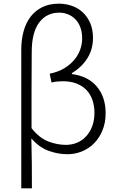

<svg xmlns="http://www.w3.org/2000/svg" viewBox="-20 -828 648 1047"><path d="M96 -557Q96 -611 108.5 -657Q121 -703 146.5 -736.5Q172 -770 210.5 -789Q249 -808 301 -808Q337 -808 371 -796.5Q405 -785 430.5 -761.5Q456 -738 471.5 -703Q487 -668 487 -621Q487 -559 456.5 -510.5Q426 -462 372 -429V-424Q460 -413 508 -356Q556 -299 556 -211Q556 -159 539 -117.5Q522 -76 493.5 -47Q465 -18 427 -2.5Q389 13 348 13Q295 13 244 -6Q193 -25 151 -73Q153 -3 153.5 62.5Q154 128 154 199H96ZM339 -38Q372 -38 400.5 -50Q429 -62 450 -85Q471 -108 483 -140Q495 -172 495 -213Q495 -250 484.5 -281.5Q474 -313 452.5 -336Q431 -359 398.5 -372Q366 -385 322 -385Q308 -385 292.5 -383.5Q277 -382 261 -378L251 -426Q299 -436 332.5 -457Q366 -478 387 -504Q408 -530 418 -559.5Q428 -589 428 -618Q428 -653 418 -679.5Q408 -706 390.5 -723.5Q373 -741 350.5 -750Q328 -759 303 -759Q234 -759 193.5 -705Q153 -651 153 -543Q152 -439 152 -336.5Q152 -234 152 -129Q195 -75 243.5 -56.5Q292 -38 339 -38Z"/></svg>

Font: SpoqaHanSansJP-Light
Style: Regular
Weight: 300
Designer: [Source Han Sans]
Ryoko NISHIZUKA  (kana & ideographs); Paul D. Hunt (Latin, Greek & Cyrillic); Wenlong ZHANG  (bopomofo
Foundry: Spoqa (http://bi.spoqa.com)
Version: Version 1.002.20150607